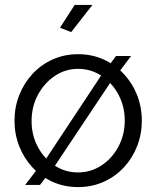

<svg xmlns="http://www.w3.org/2000/svg" viewBox="-20 -750 635 780"><path d="M297.2 10Q240.6 10 193.5 -11.4Q146.4 -32.7 111.6 -70.2Q76.9 -107.7 57.9 -156.6Q38.9 -205.4 38.9 -259.4Q38.9 -314.4 58.1 -363.3Q77.2 -412.1 111.9 -449.6Q146.6 -487.1 194.1 -508.5Q241.6 -529.8 297.2 -529.8Q353.6 -529.8 400.7 -508.5Q447.8 -487.1 482.9 -449.6Q517.9 -412.1 537.1 -363.3Q556.2 -314.4 556.2 -259.4Q556.2 -205.4 537.2 -156.6Q518.2 -107.7 483.4 -70.2Q448.5 -32.7 401.2 -11.4Q353.9 10 297.2 10ZM296.9 -49.5Q349.1 -49.5 392.2 -77.9Q435.4 -106.2 461.1 -154.4Q486.8 -202.6 486.8 -260.4Q486.8 -318.2 461.1 -365.9Q435.4 -413.6 392.4 -442Q349.4 -470.3 297.2 -470.3Q245.4 -470.3 202.6 -441.5Q159.8 -412.6 134 -364.8Q108.3 -316.9 108.3 -258.1Q108.3 -200.3 133.9 -152.8Q159.5 -105.2 202.1 -77.4Q244.8 -49.5 296.9 -49.5ZM82.1 1.4 145.5 -81.3 186.5 -56.3 142.4 1.4ZM192.9 -61.3 153.3 -84.2 403.3 -462.1 446.7 -442ZM454.5 -445.5 409.6 -466.3 451.3 -522.5H512.6ZM269.2 -619.6 223.6 -637.2 283.4 -730H355.5Z"/></svg>

Font: Raleway Thin
Style: Regular
Weight: 100
Designer: Matt McInerney, Pablo Impallari, Rodrigo Fuenzalida
Foundry: Matt McInerney, Pablo Impallari, Rodrigo Fuenzalida
Version: Version 4.026